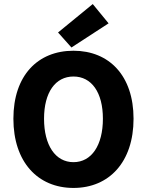

<svg xmlns="http://www.w3.org/2000/svg" viewBox="-20 -914 724 946"><path d="M342 12C518 12 638 -116 638 -329C638 -541 518 -664 342 -664C166 -664 46 -542 46 -329C46 -116 166 12 342 12ZM342 -115C253 -115 197 -198 197 -329C197 -459 253 -537 342 -537C431 -537 487 -459 487 -329C487 -198 431 -115 342 -115ZM332 -680 515 -799 437 -894 266 -754Z"/></svg>

Font: Giro Sans Regular
Style: Bold
Weight: 700
Designer: Paul D. Hunt
Foundry: Adobe Systems Incorporated
Version: Version 1.000;PS 1.0;hotconv 1.0.88;makeotf.lib2.5.647800